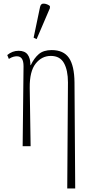

<svg xmlns="http://www.w3.org/2000/svg" viewBox="-20 -826 509 1085"><path d="M360 239 364 -360Q364 -429 341.5 -469.5Q319 -510 267 -510Q216 -510 181.5 -466.5Q147 -423 148 -330L153 0H108L113 -451Q113 -481 103.5 -494.5Q94 -508 75 -508Q66 -508 55 -505Q44 -502 30 -493L21 -515Q50 -539 85 -539Q120 -539 136 -518Q152 -497 152 -458H154Q173 -498 199.5 -520.5Q226 -543 272 -543Q339 -543 369.5 -499Q400 -455 401 -360L405 239ZM187 -605 170 -613 206 -785Q210 -807 228.5 -805.5Q247 -804 262 -792V-780Z"/></svg>

Font: Noto Serif ExtraCondensed ExtraLight
Style: Regular
Weight: 200
Width: 2
Designer: Monotype Design Team
Foundry: Monotype Imaging Inc.
Version: Version 2.015